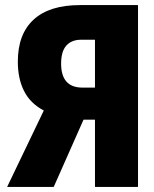

<svg xmlns="http://www.w3.org/2000/svg" viewBox="-20 -734 603 754"><path d="M8 0 152 -300Q99 -328 74.5 -376.5Q50 -425 50 -492Q50 -600 112 -657Q174 -714 294 -714H522V0H353V-264H308L191 0ZM304 -390H353V-578H299Q261 -578 240.5 -555Q220 -532 220 -484Q220 -390 304 -390Z"/></svg>

Font: Noto Sans Mono SemiCondensed Black
Style: Regular
Weight: 900
Width: 4
Designer: Monotype Design Team
Foundry: Monotype Imaging Inc.
Version: Version 2.014; ttfautohint (v1.8.4.7-5d5b)